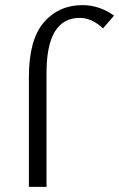

<svg xmlns="http://www.w3.org/2000/svg" viewBox="-20 -731 466 751"><path d="M93 0V-429Q93 -576 151.5 -643.5Q210 -711 303 -711Q368 -711 426 -670L383 -620Q339 -661 292 -661Q162 -661 162 -446V0Z"/></svg>

Font: EauTestInfant
Style: Regular
Weight: 400
Designer: Christian Thalmann (Catharsis Fonts)
Version: Version 0.001;PS 000.001;hotconv 1.0.88;makeotf.lib2.5.64775